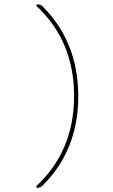

<svg xmlns="http://www.w3.org/2000/svg" viewBox="-20 -790 540 920"><path d="M155.3 100.6Q335 -67.4 335 -330.1Q335 -592.8 155.3 -760.7Q152.3 -762.7 154.8 -766.1Q157.2 -769.5 160.2 -769.5Q173.8 -769.5 184.6 -758.8Q354.5 -588.9 355 -330.1Q355.5 -71.3 184.6 98.6Q173.8 109.4 160.2 110.4Q156.2 110.4 154.3 106.4Q152.3 102.5 155.3 100.6Z"/></svg>

Font: Rounded Mgen+ 1m thin
Style: Regular
Weight: 100
Designer: [Source Han Sans]
Ryoko NISHIZUKA  (kana & ideographs); Paul D. Hunt (Latin, Greek & Cyrillic); Wenlong ZHANG  (bopomofo
Version: Version 1.059.20150602